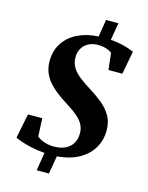

<svg xmlns="http://www.w3.org/2000/svg" viewBox="-141 -944 889 1155"><g transform="rotate(15 303.5 -367.0)"><path d="M203 123 221.5 10Q176.5 6.5 138 -2Q99.5 -10.5 72.8 -19.8Q46 -29 35 -35.5L65.5 -188H154.5L159.5 -75.5Q178.5 -60 205.8 -50.8Q233 -41.5 264 -41.5Q309 -41.5 338.5 -56.8Q368 -72 382.5 -98.2Q397 -124.5 397 -157.5Q397 -182.5 388.8 -202.8Q380.5 -223 364 -241.2Q347.5 -259.5 323 -277.2Q298.5 -295 266.5 -315Q237.5 -333.5 209.2 -354.8Q181 -376 158 -401.8Q135 -427.5 121.5 -459.5Q108 -491.5 108 -531.5Q108 -597.5 139.8 -645.5Q171.5 -693.5 227.2 -720.5Q283 -747.5 355 -751L372 -858.5H449L431 -750.5Q465.5 -748 494 -742Q522.5 -736 543.8 -728.5Q565 -721 577.5 -715.5L550.5 -571.5H464L452.5 -675Q438 -687 415.2 -694Q392.5 -701 365 -701Q340 -701 319.5 -693.5Q299 -686 284 -672Q269 -658 260.8 -638.5Q252.5 -619 252.5 -595Q252.5 -560 268.5 -532.5Q284.5 -505 316 -480.5Q347.5 -456 393.5 -427.5Q433.5 -402.5 468.8 -373.5Q504 -344.5 525.8 -306.8Q547.5 -269 547.5 -217.5Q548 -158.5 520 -109.2Q492 -60 436.5 -28Q381 4 298.5 10.5L279.5 123Z"/></g></svg>

Font: Merriweather 48pt ExtraBold
Style: Italic
Weight: 800
Italic angle: -7.8°
Version: Version 2.101